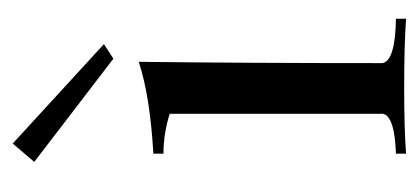

<svg xmlns="http://www.w3.org/2000/svg" viewBox="-195 -451 646 296"><g transform="rotate(-90 128.0 -303.0)"><path d="M26.4 -573.2 54.7 -606.4 208 -465.8 185.5 -451.2ZM180.7 -412.1Q178.7 -243.2 178.7 -36.1Q182.6 -16.6 247.1 -15.6V0Q207 -2.9 140.6 -2.9Q77.1 -2.9 39.1 0V-15.6Q97.7 -17.6 100.6 -36.1V-364.3Q70.3 -374 39.1 -374V-389.6Q127 -394.5 180.7 -412.1Z"/></g></svg>

Font: Bentham
Style: Regular
Weight: 400
Version: Version 002.002